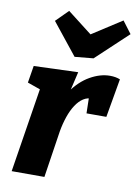

<svg xmlns="http://www.w3.org/2000/svg" viewBox="-92 -893 681 953"><g transform="rotate(10 249.0 -416.5)"><path d="M35 0 115 -504 174 -399 38 -447 52 -533 275 -541 238 -383 186 -290Q203 -378 243 -435.5Q283 -493 334 -522Q385 -551 434 -551Q463 -551 485 -542L451 -347H351L349 -436L367 -423Q343 -425 322 -411.5Q301 -398 284 -372Q267 -346 255 -311Q243 -276 236 -236L200 0ZM452 -833 498 -772 338 -622 244 -613 117 -772 178 -833 356 -695 241 -697Z"/></g></svg>

Font: Bitter Thin ExtraBold
Style: Italic
Weight: 800
Italic angle: -9°
Version: Version 2.002